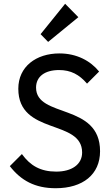

<svg xmlns="http://www.w3.org/2000/svg" viewBox="-20 -987 595 1017"><path d="M235 -765 395 -896 325 -967 195 -806ZM275 10C419 10 510 -63 510 -186C510 -443 171 -360 171 -523C171 -582 218 -616 293 -616C355 -616 400 -592 441 -544L505 -608C459 -665 386 -704 295 -704C171 -704 77 -634 77 -517C77 -269 415 -358 415 -179C415 -116 360 -78 278 -78C194 -78 140 -110 96 -171L32 -107C91 -31 165 10 275 10Z"/></svg>

Font: Outfit
Style: Regular
Weight: 400
Designer: Rodrigo Fuenzalida
Foundry: fragTYPE
Version: Version 1.100;gftools[0.9.27]